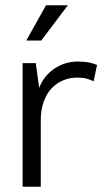

<svg xmlns="http://www.w3.org/2000/svg" viewBox="-20 -710 394 730"><path d="M66 0V-470H116L129 -376Q146 -421 186 -448.5Q226 -476 277 -476Q302 -476 320 -472Q338 -468 349 -463L336 -401Q324 -407 309 -411Q294 -415 274 -415Q245 -415 220 -404.5Q195 -394 176 -374Q157 -354 146 -323Q135 -292 135 -252V0ZM137 -556H80L155 -690H238Z"/></svg>

Font: Mukta Light
Style: Regular
Weight: 300
Designer: Girish Dalvi and Yashodeep Gholap
Foundry: Ek Type
Version: Version 2.538;PS 1.002;hotconv 16.6.51;makeotf.lib2.5.65220;